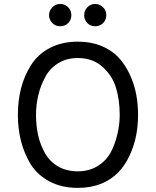

<svg xmlns="http://www.w3.org/2000/svg" viewBox="-20 -918 770 950"><path d="M278.3 -788.1Q254.9 -788.1 239.3 -803.7Q222.7 -820.3 222.7 -842.8Q222.7 -866.2 239.3 -881.8Q254.9 -898.4 278.3 -898.4Q300.8 -898.4 317.4 -881.8Q333 -866.2 333 -842.8Q333 -820.3 317.4 -803.7Q300.8 -788.1 278.3 -788.1ZM451.2 -788.1Q427.7 -788.1 412.1 -803.7Q396.5 -820.3 396.5 -842.8Q396.5 -866.2 412.1 -881.8Q427.7 -898.4 451.2 -898.4Q473.6 -898.4 490.2 -881.8Q505.9 -866.2 505.9 -842.8Q505.9 -820.3 490.2 -803.7Q473.6 -788.1 451.2 -788.1ZM365.2 11.7Q286.1 11.7 226.6 -19.5Q167 -50.8 132.8 -103.5Q99.6 -158.2 84 -219.7Q68.4 -281.2 68.4 -349.6Q68.4 -418.9 84 -480.5Q99.6 -542 132.8 -594.7Q167 -649.4 226.6 -680.7Q286.1 -711.9 365.2 -711.9Q428.7 -711.9 480.5 -691.4Q532.2 -669.9 565.4 -634.8Q598.6 -599.6 621.1 -551.8Q643.6 -503.9 653.3 -454.1Q663.1 -404.3 663.1 -349.6Q663.1 -295.9 653.3 -246.1Q643.6 -196.3 621.1 -148.4Q598.6 -99.6 565.4 -65.4Q532.2 -30.3 480.5 -8.8Q428.7 11.7 365.2 11.7ZM365.2 -70.3Q419.9 -70.3 461.9 -95.7Q503.9 -121.1 527.3 -163.1Q549.8 -205.1 560.5 -252.9Q572.3 -299.8 572.3 -349.6Q572.3 -423.8 553.7 -484.4Q535.2 -544.9 486.3 -587.9Q438.5 -630.9 365.2 -630.9Q309.6 -630.9 268.6 -605.5Q226.6 -580.1 204.1 -537.1Q180.7 -495.1 169.9 -448.2Q158.2 -401.4 158.2 -349.6Q158.2 -295.9 168.9 -248Q179.7 -200.2 203.1 -159.2Q226.6 -118.2 268.6 -93.8Q309.6 -70.3 365.2 -70.3Z"/></svg>

Font: Overpass
Style: Regular
Weight: 400
Designer: Delve Withrington, Thomas Jockin
Version: Version 3.000;DELV;Overpass; ttfautohint (v1.5)